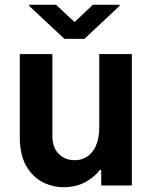

<svg xmlns="http://www.w3.org/2000/svg" viewBox="-20 -770 623 797"><path d="M392 -241.8V-545.5H527.3V0H400.2V-64.6H394.5Q372.2 -34.4 333.5 -13.7Q294.7 7.1 242.9 7.1Q198.9 7.1 157.3 -13.8Q115.8 -34.8 89 -81Q62.1 -127.1 62.1 -202.4V-545.5H197.4V-206.3Q197.4 -157 223.9 -131Q250.4 -105.1 290.1 -105.1Q336.3 -105.1 364.2 -141.3Q392 -177.6 392 -241.8ZM212.4 -750.4 289.4 -678.3 365.8 -750.4H476.6V-745.7L330.3 -608.7H247.5L100.9 -745.7V-750.4Z"/></svg>

Font: Interface
Style: Bold
Weight: 700
Designer: Rasmus Andersson
Foundry: rsms
Version: Version 1.8